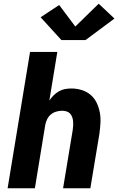

<svg xmlns="http://www.w3.org/2000/svg" viewBox="-20 -1015 640 1035"><path d="M21 0 142 -735H289L246 -473Q256 -488 269 -501Q282 -514 298 -523Q314 -532 331 -535Q348 -538 365 -538Q394 -538 421 -529.5Q448 -521 468.5 -503.5Q489 -486 501 -461Q513 -436 518 -409Q523 -382 521.5 -353Q520 -324 516 -295L467 0H320L372 -314Q374 -326 374.5 -338Q375 -350 374 -361.5Q373 -373 369 -384Q365 -395 357.5 -403Q350 -411 338.5 -414.5Q327 -418 315 -418Q300 -418 284 -413.5Q268 -409 255 -398.5Q242 -388 234.5 -373Q227 -358 224 -342L168 0ZM311 -799 199 -922 299 -988 386 -872 512 -995 597 -915 441 -799Z"/></svg>

Font: Iosevka Curly HvExObl
Style: Regular
Weight: 900
Width: 7
Italic angle: -9°
Monospace: yes
Designer: Belleve Invis
Foundry: Belleve Invis
Version: Version 11.1.0; ttfautohint (v1.8.3)